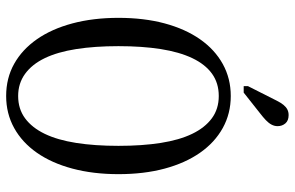

<svg xmlns="http://www.w3.org/2000/svg" viewBox="-187 -761 958 624"><g transform="rotate(90 292.0 -449.0)"><path d="M292 10Q234 10 187.5 -16Q141 -42 107.5 -90Q74 -138 56 -205.5Q38 -273 38 -355Q38 -438 56 -505Q74 -572 107.5 -620Q141 -668 188 -694Q235 -720 292 -720Q349 -720 396 -694Q443 -668 476.5 -620Q510 -572 528 -505Q546 -438 546 -355Q546 -273 528 -205.5Q510 -138 476.5 -90Q443 -42 396 -16Q349 10 292 10ZM292 -29Q334 -29 364.5 -51.5Q395 -74 415 -115.5Q435 -157 444.5 -217.5Q454 -278 454 -355Q454 -432 444.5 -492.5Q435 -553 415 -594.5Q395 -636 364.5 -658.5Q334 -681 292 -681Q250 -681 219.5 -659Q189 -637 169 -595Q149 -553 139.5 -492.5Q130 -432 130 -355Q130 -278 139.5 -217.5Q149 -157 169 -115.5Q189 -74 220 -51.5Q251 -29 292 -29ZM307 -869 260 -776V-762H281L348 -815Q361 -825 370.5 -834Q380 -843 385 -852.5Q390 -862 390 -872Q390 -887 381 -897.5Q372 -908 354 -908Q344 -908 336 -904Q328 -900 321 -891.5Q314 -883 307 -869Z"/></g></svg>

Font: Roboto Serif 120pt ExtraCondensed
Style: Regular
Weight: 400
Width: 2
Designer: Greg Gazdowicz
Foundry: Commercial Type
Version: Version 1.008